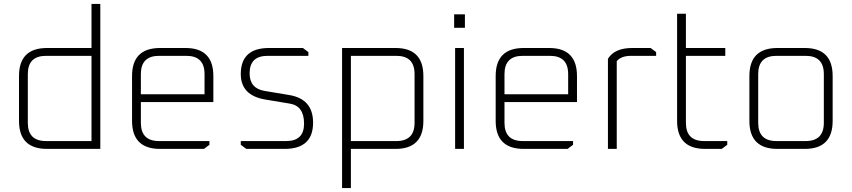

<svg xmlns="http://www.w3.org/2000/svg" viewBox="-20 -760 4347 980"><path d="M77 -143V-372Q77 -515 220 -515H447V-740H492V0H220Q77 0 77 -143ZM122 -133Q122 -40 215 -40H447V-475H215Q122 -475 122 -382Z M654 -143V-372Q654 -515 797 -515H927Q1069 -515 1069 -372V-239H699V-133Q699 -40 792 -40H1049V-21L1021 0H797Q654 0 654 -143ZM699 -279H1024V-382Q1024 -475 931 -475H792Q699 -475 699 -382Z M1209 -21V-40H1441Q1532 -40 1532 -129Q1532 -219 1460 -231L1334 -252Q1209 -273 1209 -382Q1209 -515 1353 -515H1526L1554 -494V-475H1346Q1254 -475 1254 -386Q1254 -309 1330 -296L1456 -275Q1578 -255 1578 -134Q1578 0 1433 0H1237Z M1726 200V-515H1999Q2141 -515 2141 -372V-143Q2141 0 1999 0H1771V200ZM1771 -40H2003Q2096 -40 2096 -133V-382Q2096 -475 2003 -475H1771Z M2298 -618V-687H2353V-618ZM2303 0V-515H2348V0Z M2510 -143V-372Q2510 -515 2653 -515H2783Q2925 -515 2925 -372V-239H2555V-133Q2555 -40 2648 -40H2905V-21L2877 0H2653Q2510 0 2510 -143ZM2555 -279H2880V-382Q2880 -475 2787 -475H2648Q2555 -475 2555 -382Z M3083 0V-460Q3117 -515 3206 -515H3301L3329 -494V-475H3201Q3151 -475 3128 -448V0Z M3436 -143V-690H3481V-515H3682V-475H3481V-133Q3481 -40 3574 -40H3692V-21L3664 0H3579Q3436 0 3436 -143Z M3805 -143V-372Q3805 -515 3948 -515H4088Q4230 -515 4230 -372V-143Q4230 0 4088 0H3948Q3805 0 3805 -143ZM3850 -133Q3850 -40 3943 -40H4092Q4185 -40 4185 -133V-382Q4185 -475 4092 -475H3943Q3850 -475 3850 -382Z"/></svg>

Font: Oxanium ExtraLight
Style: Regular
Weight: 200
Designer: Severin Meyer
Version: Version 2.000